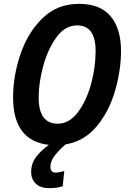

<svg xmlns="http://www.w3.org/2000/svg" viewBox="-20 -745 669 998"><path d="M236 233Q276 233 306 223L314 144Q286 152 269 152Q242 152 242 123Q242 93 263.5 65Q285 37 320 6Q421 -12 485 -91Q549 -170 579 -276Q609 -382 609 -480Q609 -596 555 -660.5Q501 -725 391 -725Q277 -725 200.5 -650Q124 -575 86 -462.5Q48 -350 48 -239Q48 -13 234 8Q192 38 167 71.5Q142 105 142 149Q142 187 166.5 210Q191 233 236 233ZM181 -238Q181 -316 205 -403Q229 -490 273.5 -551.5Q318 -613 381 -613Q477 -613 477 -480Q477 -394 453 -307Q429 -220 384.5 -161Q340 -102 280 -102Q181 -102 181 -238Z"/></svg>

Font: Noto Sans UI SemiCondensed
Style: Bold Italic
Weight: 700
Width: 4
Designer: Monotype Design Team
Foundry: Monotype Imaging Inc.
Version: 1.001